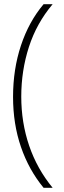

<svg xmlns="http://www.w3.org/2000/svg" viewBox="-20 -734 304 912"><path d="M42 -274Q42 -405 79.5 -518Q117 -631 187 -714H230Q154 -624 117.5 -511.5Q81 -399 81 -275Q81 -152 118.5 -42Q156 68 230 158H187Q117 73 79.5 -36Q42 -145 42 -274Z"/></svg>

Font: Noto Sans Thai ExtraLight
Style: Regular
Weight: 200
Designer: Monotype Design Team
Foundry: Monotype Imaging Inc.
Version: Version 2.001; ttfautohint (v1.8.4.7-5d5b)